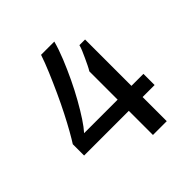

<svg xmlns="http://www.w3.org/2000/svg" viewBox="-184 -840 984 984"><g transform="rotate(-45 307.5 -348.0)"><path d="M373 0V-175H49V-257Q62 -277 83 -314Q104 -351 128.5 -399Q153 -447 177 -499.5Q201 -552 222.5 -603Q244 -654 258 -696H354Q342 -651 321 -599.5Q300 -548 275.5 -496.5Q251 -445 224.5 -398Q198 -351 174 -314.5Q150 -278 130 -256H373V-461Q380 -472 388.5 -489.5Q397 -507 405.5 -525.5Q414 -544 421.5 -561.5Q429 -579 432 -592H473V-256H560V-175H473V0Z"/></g></svg>

Font: Chivo Medium
Style: Regular
Weight: 400
Version: Version 2.002